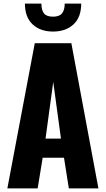

<svg xmlns="http://www.w3.org/2000/svg" viewBox="-20 -1051 591 1071"><path d="M21 0 174 -810H378L529 0H364L337 -171H218L190 0ZM234 -278H320L277 -594ZM276 -875Q205 -875 162 -915Q119 -955 119 -1031H211Q211 -994 225.5 -976Q240 -958 276 -958Q311 -958 326 -976.5Q341 -995 341 -1031H433Q433 -955 390 -915Q347 -875 276 -875Z"/></svg>

Font: Oswald
Style: Bold
Weight: 700
Designer: Vernon Adams
Foundry: Vernon Adams
Version: Version 4.103;gftools[0.9.33.dev8+g029e19f]